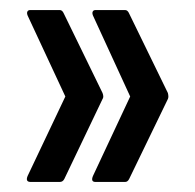

<svg xmlns="http://www.w3.org/2000/svg" viewBox="-20 -454 388 382"><path d="M170 -92Q160 -92 165 -104L239 -262L165 -423Q163 -428 164.5 -431Q166 -434 170 -434H229Q234 -434 237 -427L314 -269Q316 -261 314 -257L237 -98Q234 -92 229 -92ZM41 -92Q30 -92 35 -104L110 -262L35 -423Q33 -428 34.5 -431Q36 -434 40 -434H99Q104 -434 107 -427L184 -269Q187 -261 184 -257L108 -98Q105 -92 99 -92Z"/></svg>

Font: Sofia Sans Extra Condensed Medium
Style: Regular
Weight: 500
Version: Version 4.100